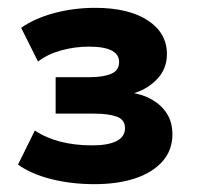

<svg xmlns="http://www.w3.org/2000/svg" viewBox="-20 -729 503 490"><path d="M221 -259Q162 -259 110.5 -272Q59 -285 26 -309L69 -396Q97 -377 134 -367.5Q171 -358 215 -358Q256 -358 277.5 -369Q299 -380 299 -402Q299 -424 277.5 -431.5Q256 -439 221 -439H122V-532H208Q243 -532 263.5 -540.5Q284 -549 284 -571Q284 -590 265 -600Q246 -610 207 -610Q171 -610 136.5 -600.5Q102 -591 77 -572L34 -658Q68 -682 118 -695.5Q168 -709 223 -709Q308 -709 357 -677Q406 -645 406 -591Q406 -552 379 -525Q352 -498 311 -488V-493Q343 -489 367.5 -475Q392 -461 406 -439Q420 -417 420 -386Q420 -346 395 -317.5Q370 -289 325.5 -274Q281 -259 221 -259Z"/></svg>

Font: Nunito Sans 10pt SemiExpanded ExtraBold
Style: Regular
Weight: 800
Width: 6
Designer: Vernon Adams
Foundry: Vernon Adams
Version: Version 3.101;gftools[0.9.27]